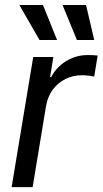

<svg xmlns="http://www.w3.org/2000/svg" viewBox="-20 -770 422 790"><path d="M27.8 0 116.7 -535.6H199.7L186 -452.6H190.4Q211.9 -493.7 252.2 -518.6Q292.5 -543.5 341.3 -543.5Q351.6 -543.5 363.3 -543Q375 -542.5 381.8 -541.5L367.7 -455.1Q362.3 -456.1 347.9 -458.3Q333.5 -460.4 316.4 -460.4Q281.2 -460.4 249.8 -445.1Q218.3 -429.7 197.3 -401.4Q176.3 -373 169.4 -333.5L114.3 0ZM296.4 -605.5 237.3 -749.5H334L367.7 -605.5ZM142.6 -605.5 59.6 -749.5H156.7L214.8 -605.5Z"/></svg>

Font: Inter 20pt
Style: Italic
Weight: 400
Italic angle: -9.3988°
Version: Version 4.001;git-66647c0bb